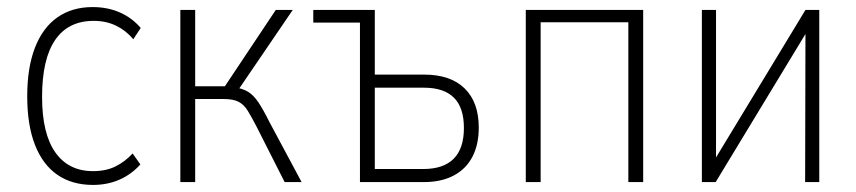

<svg xmlns="http://www.w3.org/2000/svg" viewBox="-20 -515 2420 543"><path d="M243 8Q184 8 142.5 -20.5Q101 -49 79 -105Q57 -161 57 -243Q57 -324 79 -380.5Q101 -437 142.5 -466Q184 -495 242 -495Q284 -495 318.5 -480Q353 -465 378 -436L357 -404Q336 -429 308 -442.5Q280 -456 245 -456Q173 -456 136 -402Q99 -348 99 -241Q99 -137 136.5 -84Q174 -31 243 -31Q280 -31 307 -44.5Q334 -58 355 -81L377 -50Q352 -22 318 -7Q284 8 243 8Z M490 0V-487H532V-271H616L760 -487H808L652 -258L639 -269Q666 -265 681.5 -255.5Q697 -246 710.5 -226Q724 -206 743 -168L833 0H785L705 -158Q691 -185 680.5 -202Q670 -219 655 -227Q640 -235 612 -235H532V0Z M998 0V-451H866V-487H1040V-304H1180Q1254 -304 1294 -265Q1334 -226 1334 -154Q1334 -106 1316 -71.5Q1298 -37 1263 -18.5Q1228 0 1178 0ZM1040 -37H1177Q1234 -37 1263 -66Q1292 -95 1292 -153Q1292 -211 1263.5 -239Q1235 -267 1179 -267H1040Z M1467 0V-487H1799V0H1757V-452H1509V0Z M1965 0V-487H2005V-40H1987L2258 -487H2297V0H2257L2258 -447H2275L2004 0Z"/></svg>

Font: Nunito Sans 10pt Condensed ExtraLight
Style: Regular
Weight: 250
Width: 3
Designer: Vernon Adams
Foundry: Vernon Adams
Version: Version 3.101;gftools[0.9.27]